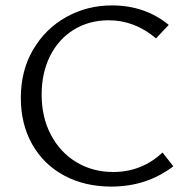

<svg xmlns="http://www.w3.org/2000/svg" viewBox="-20 -684 699 710"><path d="M57 -322Q57 -423 102.5 -500.5Q148 -578 225 -621Q302 -664 394 -664Q516 -664 604 -592L557 -542Q478 -609 382 -609Q310 -609 253.5 -574.5Q197 -540 165.5 -477.5Q134 -415 134 -334Q134 -250 168.5 -185Q203 -120 263 -84Q323 -48 399 -48Q504 -48 581 -120L621 -69Q522 6 392 6Q293 6 217 -35Q141 -76 99 -150.5Q57 -225 57 -322Z"/></svg>

Font: Ysabeau Infant
Style: Regular
Weight: 400
Designer: Christian Thalmann (Catharsis Fonts)
Version: Version 0.003